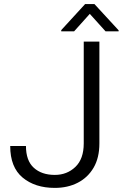

<svg xmlns="http://www.w3.org/2000/svg" viewBox="-20 -916 604 946"><path d="M392.6 -209.5V-710.9H469.7V-209.5Q469.7 -138.7 441.2 -89.8Q412.6 -41 363 -15.6Q313.5 9.8 250 9.8Q152.8 9.8 91.6 -41Q30.3 -91.8 30.3 -196.8H107.9Q107.9 -124.5 146.5 -89.4Q185.1 -54.2 250 -54.2Q310.1 -54.2 351.3 -93.5Q392.6 -132.8 392.6 -209.5ZM445.3 -896 564.5 -766.6V-761.7H500L422.4 -847.7L345.2 -761.7H281.7V-767.6L399.4 -896Z"/></svg>

Font: Vazirmatn RD FD Light
Style: Regular
Weight: 300
Designer: Saber Rastikerdar
Foundry: Saber Rastikerdar
Version: Version 33.003